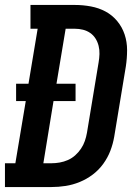

<svg xmlns="http://www.w3.org/2000/svg" viewBox="-39 -755 559 775"><path d="M-19 0V-96H23L65 -347H26V-417H76L113 -639H84V-735H263Q296 -735 328 -729Q360 -723 387 -708.5Q414 -694 434 -670Q454 -646 464 -616Q474 -586 474 -553Q474 -520 469 -487L422 -203Q417 -174 406.5 -146.5Q396 -119 378 -94Q360 -69 335.5 -50.5Q311 -32 283 -20.5Q255 -9 226 -4.5Q197 0 168 0ZM136 -96H168Q185 -96 202 -99Q219 -102 235 -109Q251 -116 264.5 -128Q278 -140 288 -155Q298 -170 303.5 -186Q309 -202 312 -219L359 -503Q362 -520 362.5 -537Q363 -554 359 -570Q355 -586 346.5 -599.5Q338 -613 325 -622Q312 -631 296 -635Q280 -639 263 -639H226L189 -417H266V-347H177Z"/></svg>

Font: Iosevka Gothic
Style: Bold Italic
Weight: 700
Italic angle: -9°
Monospace: yes
Designer: Belleve Invis
Foundry: Belleve Invis
Version: Version 15.5.1; ttfautohint (v1.8.4)